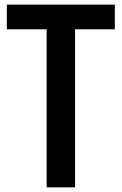

<svg xmlns="http://www.w3.org/2000/svg" viewBox="-20 -804 522 824"><path d="M180.2 -678.2H9.3V-784.2H472.7V-678.2H302.2V0H180.2Z"/></svg>

Font: Decalotype Medium
Style: Regular
Weight: 500
Designer: Alfredo Marco Pradil
Foundry: Alfredo Marco Pradil
Version: Version 1.0